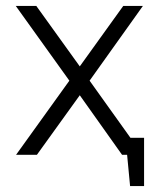

<svg xmlns="http://www.w3.org/2000/svg" viewBox="-20 -520 530 645"><path d="M394 -57V0H407L417 105H464V-57ZM248 -297 102 -500H33L213 -249L34 0H104L248 -200L390 0H459L281 -249L460 -500H394Z"/></svg>

Font: AdventPro_ExpandedRegular
Style: ExpandedRegular
Weight: 400
Width: 7
Designer: VivaRado, Andreas Kalpakidis
Foundry: VivaRado, Andreas Kalpakidis
Version: Version 3.000